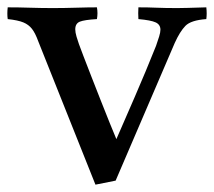

<svg xmlns="http://www.w3.org/2000/svg" viewBox="-38 -497 583 523"><path d="M277 -5 222 6 66 -385Q58 -407 49 -418.5Q40 -430 25.5 -436Q11 -442 -17 -445Q-19 -459 -17 -477Q12 -477 43.5 -476Q75 -475 106 -475Q135 -475 169 -476Q203 -477 226 -477Q229 -461 226 -445Q192 -443 179.5 -438Q167 -433 167 -417Q167 -409 170.5 -397Q174 -385 177 -377Q180 -369 189 -345Q198 -321 210.5 -289.5Q223 -258 236 -224.5Q249 -191 260.5 -163Q272 -135 279 -118Q300 -166 329.5 -234Q359 -302 387 -372Q392 -386 395.5 -397.5Q399 -409 399 -416Q399 -430 386 -436Q373 -442 339 -445Q338 -461 339 -477Q365 -477 388.5 -476Q412 -475 445 -475Q460 -475 473.5 -475.5Q487 -476 524 -477Q526 -460 524 -445Q482 -442 467 -426.5Q452 -411 438 -380Z"/></svg>

Font: Tiro Gurmukhi
Style: Regular
Weight: 400
Designer: Gurmukhi: John Hudson & Fiona Ross. Latin: John Hudson.
Foundry: Tiro Typeworks Ltd.
Version: Version 1.52